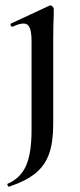

<svg xmlns="http://www.w3.org/2000/svg" viewBox="-20 -416 301 718"><path d="M181 -363Q179 -321 179 -264V48Q179 116 163.5 159.5Q148 203 112.5 232Q77 261 14 282Q11 283 8.5 277.5Q6 272 9 271Q57 250 77.5 203.5Q98 157 98 71V-262Q98 -297 91 -312.5Q84 -328 68 -328Q52 -328 27 -316H26Q22 -316 20 -321Q18 -326 21 -328L165 -395L168 -396Q172 -396 176.5 -391.5Q181 -387 181 -384Z"/></svg>

Font: Cormorant Garamond SemiBold
Style: Regular
Weight: 600
Designer: Christian Thalmann (Catharsis Fonts)
Version: Version 3.000